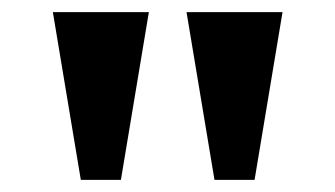

<svg xmlns="http://www.w3.org/2000/svg" viewBox="-20 -734 552 316"><path d="M113 -438 67 -714H225L179 -438ZM333 -438 287 -714H445L399 -438Z"/></svg>

Font: Noto Rashi Hebrew
Style: Bold
Weight: 700
Version: Version 1.006